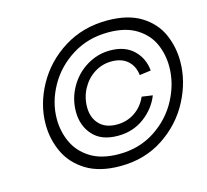

<svg xmlns="http://www.w3.org/2000/svg" viewBox="-104 -833 1040 963"><g transform="rotate(-15 416.0 -351.5)"><path d="M98 -289Q98 -393 152.5 -491.5Q207 -590 305.5 -651.5Q404 -713 530 -713Q638 -713 705.5 -671Q773 -629 802.5 -562.5Q832 -496 832 -420Q832 -317 780 -217.5Q728 -118 631 -54Q534 10 407 10Q299 10 230 -33Q161 -76 129.5 -144Q98 -212 98 -289ZM772 -409Q772 -473 747.5 -528Q723 -583 666.5 -618.5Q610 -654 520 -654Q415 -654 332.5 -602.5Q250 -551 204.5 -469Q159 -387 159 -300Q159 -236 185 -179Q211 -122 268.5 -86Q326 -50 416 -50Q522 -50 603.5 -103.5Q685 -157 728.5 -240Q772 -323 772 -409ZM261 -311Q261 -378 294 -436.5Q327 -495 383.5 -529.5Q440 -564 505 -564Q582 -564 626.5 -521.5Q671 -479 677 -414L618 -406Q613 -453 582 -481Q551 -509 498 -509Q450 -509 409.5 -483.5Q369 -458 345 -414Q321 -370 321 -318Q321 -264 353 -230Q385 -196 444 -196Q496 -196 537 -223.5Q578 -251 599 -299L655 -291Q630 -227 571.5 -183.5Q513 -140 434 -140Q349 -140 305 -189Q261 -238 261 -311Z"/></g></svg>

Font: Be Vietnam
Style: Italic
Weight: 400
Italic angle: -9.33299°
Designer: Gabriel Lam
Foundry: TypeRant
Version: Version 3.000